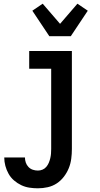

<svg xmlns="http://www.w3.org/2000/svg" viewBox="-20 -796 540 1039"><path d="M185 223Q162 223 139 219.5Q116 216 95 206Q74 196 56 180.5Q38 165 26.5 144.5Q15 124 9 101.5Q3 79 3 56H115Q115 70 119.5 83.5Q124 97 134 107.5Q144 118 157.5 122.5Q171 127 185 127Q198 127 210 122Q222 117 230.5 107Q239 97 244 85Q249 73 252 60.5Q255 48 256 35.5Q257 23 257 10V-424H138V-520H369V10Q369 37 365.5 63.5Q362 90 352 114.5Q342 139 325.5 160.5Q309 182 287 196.5Q265 211 238.5 217Q212 223 185 223ZM247 -600 155 -738 211 -776 305 -667 399 -776 455 -738 363 -600Z"/></svg>

Font: Iosevka
Style: Bold
Weight: 700
Monospace: yes
Designer: Belleve Invis
Foundry: Belleve Invis
Version: Version 32.5.0; ttfautohint (v1.8.4)